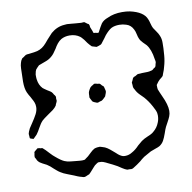

<svg xmlns="http://www.w3.org/2000/svg" viewBox="-77 -757 830 829"><g transform="rotate(-10 338.5 -342.5)"><path d="M605 -325Q607 -319 611.5 -309Q616 -299 619 -292Q638 -252 638 -225Q638 -212 633.5 -201Q629 -190 622.5 -178.5Q616 -167 612 -159Q608 -151 602 -133Q595 -113 588.5 -101.5Q582 -90 570 -82Q563 -78 550.5 -74Q538 -70 529 -66Q521 -62 497 -48Q483 -38 477 -32Q457 -17 448 -12Q446 -11 442.5 -8.5Q439 -6 436 -6Q434 -5 431 -5.5Q428 -6 427 -6H415Q406 -9 394.5 -16.5Q383 -24 377 -28Q369 -33 357.5 -38.5Q346 -44 338 -48Q334 -50 329 -52.5Q324 -55 318 -57Q313 -59 300 -59H298Q296 -59 290 -55Q280 -49 274 -41L258 -23Q250 -15 250 -15Q248 -14 240 -11Q238 -10 234.5 -8.5Q231 -7 229 -7H227Q222 -7 218 -9Q209 -11 199 -15Q189 -19 185 -21Q176 -25 158 -31.5Q140 -38 128 -46Q120 -51 114.5 -56Q109 -61 104 -65Q90 -79 77 -87Q72 -90 59.5 -96Q47 -102 41 -110Q38 -113 36 -119Q31 -127 31 -128V-131Q31 -137 33 -145V-148Q33 -151 37 -154Q41 -157 42 -158Q44 -159 45.5 -161Q47 -163 49 -164H51Q58 -164 62 -162Q69 -162 71 -161Q73 -160 76.5 -156Q80 -152 83 -150Q89 -144 99 -133Q109 -122 118 -115Q140 -96 154 -90Q165 -85 180.5 -83.5Q196 -82 205 -81Q223 -79 232 -79Q234 -80 236 -79.5Q238 -79 240 -80Q242 -80 244 -81.5Q246 -83 247 -84Q249 -86 252.5 -88Q256 -90 258 -92Q262 -95 266 -99.5Q270 -104 274 -107Q283 -116 293 -121Q302 -124 316 -124L326 -121Q338 -118 347.5 -111.5Q357 -105 366 -97Q375 -89 380 -85Q394 -71 407 -67Q410 -66 417 -66Q434 -66 449 -76Q464 -84 480 -101L499 -117Q510 -125 527 -132Q530 -133 539.5 -137.5Q549 -142 555 -148Q572 -162 580 -183Q586 -197 586 -214Q586 -221 585 -225Q583 -235 572 -255Q558 -281 541 -300Q536 -305 524.5 -316.5Q513 -328 507 -341Q503 -347 502 -351Q501 -354 501 -362L500 -373L505 -383Q506 -385 507 -388Q508 -391 510 -393Q513 -396 520 -398Q528 -403 530 -404Q534 -405 542 -405Q549 -406 562 -406Q576 -406 582 -407Q584 -408 588.5 -408.5Q593 -409 595 -410Q598 -411 604 -417Q610 -420 611 -422Q612 -423 613 -426Q614 -429 614 -431Q617 -440 617 -442Q617 -447 615 -455Q609 -499 591 -521Q587 -525 577 -535Q567 -545 563 -555Q560 -561 557 -575Q554 -589 550 -596Q540 -617 520 -623Q505 -628 490 -628Q469 -628 455 -621Q442 -614 425 -594Q421 -589 416 -581.5Q411 -574 404 -566Q400 -560 397 -558Q395 -557 387 -554Q378 -551 377 -551Q376 -551 367 -554L357 -557Q357 -557 349 -565Q342 -572 330 -590Q327 -593 323.5 -597.5Q320 -602 315 -606Q296 -620 270 -620Q249 -620 233 -611Q223 -605 215 -595Q207 -585 201 -574Q187 -552 177 -544Q166 -534 151.5 -528.5Q137 -523 134 -522L118 -516Q116 -514 114 -512Q112 -510 110 -508Q104 -502 103 -500Q100 -496 97 -479V-473Q97 -462 98 -457Q101 -433 116 -417Q119 -414 134 -404Q137 -402 143 -398.5Q149 -395 152 -392Q156 -388 160 -380Q164 -376 165 -373Q167 -371 166.5 -366.5Q166 -362 166 -360L167 -354Q167 -350 164 -344Q162 -341 161 -338Q160 -335 159 -332Q153 -323 142.5 -315Q132 -307 121 -300Q98 -284 92 -278Q83 -269 71 -247Q69 -243 64.5 -235.5Q60 -228 56 -223Q56 -223 44 -211Q40 -207 40 -207L33 -209Q32 -210 29 -210.5Q26 -211 25 -212Q24 -213 24 -220L23 -232Q24 -239 32 -255L44 -273Q59 -295 67 -310.5Q75 -326 75 -341Q75 -352 71.5 -361Q68 -370 63.5 -377.5Q59 -385 58 -388Q52 -397 46 -410Q38 -428 38 -458L39 -495Q39 -501 39.5 -515.5Q40 -530 43 -539Q45 -549 52 -558Q54 -560 60 -563Q62 -564 64 -566Q66 -568 70 -570Q76 -572 83 -572Q91 -573 107 -575Q123 -577 133 -582Q144 -587 153 -595.5Q162 -604 174 -619Q194 -641 197 -644Q224 -667 256 -669L268 -670Q276 -670 287 -668.5Q298 -667 303 -667L330 -665Q332 -665 336.5 -665.5Q341 -666 344 -665Q344 -665 356 -656Q361 -654 361 -653Q364 -649 364 -640Q365 -636 372 -620Q372 -619 372.5 -616.5Q373 -614 375 -613Q376 -612 380 -612Q384 -612 386 -611Q387 -611 390.5 -610Q394 -609 395 -610Q397 -610 401 -619Q403 -623 408 -632Q413 -641 417 -647Q427 -660 447 -667Q474 -680 511 -680Q530 -680 545 -677Q604 -664 617 -630Q620 -624 623.5 -610Q627 -596 631 -589Q636 -581 643.5 -570.5Q651 -560 654 -552Q661 -537 660.5 -518.5Q660 -500 660 -495Q660 -490 658 -464.5Q656 -439 649 -416Q646 -403 640 -389Q637 -379 636 -378Q634 -375 621 -365Q614 -359 604 -344Q604 -331 605 -325ZM322 -385Q325 -388 328 -389.5Q331 -391 333 -392Q334 -393 336 -394.5Q338 -396 340 -396Q345 -396 351 -394Q353 -393 357 -393Q361 -393 362 -392Q365 -391 370 -384L378 -377Q379 -373 380 -369Q381 -365 382 -361L383 -356Q383 -353 381.5 -348.5Q380 -344 379 -342Q378 -341 377.5 -338Q377 -335 376 -334Q376 -334 370 -328Q363 -321 359 -319Q358 -318 354.5 -317.5Q351 -317 349 -316Q343 -313 339 -313Q337 -313 333.5 -314.5Q330 -316 328 -317Q327 -317 325 -318Q323 -319 320 -321Q318 -322 316.5 -325Q315 -328 314 -330Q313 -332 311.5 -334.5Q310 -337 309 -340Q308 -342 308.5 -344Q309 -346 309 -348V-354Q309 -363 312 -369Q313 -371 316 -376.5Q319 -382 322 -385Z"/></g></svg>

Font: Rubik-Burned
Style: Regular
Weight: 400
Designer: NaN (generative design), Hubert & Fischer (Rubik source font outlines)
Foundry: NaN, Hubert & Fischer
Version: Version 1.000